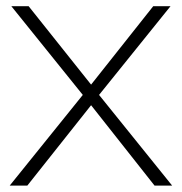

<svg xmlns="http://www.w3.org/2000/svg" viewBox="-20 -582 570 602"><path d="M514.6 -562.5H460.4L265.6 -316.7L69.8 -562.5H15.6L239.6 -284.4L10.4 0H65.6L265.6 -252.1L464.6 0H519.8L290.6 -284.4Z"/></svg>

Font: Manrope3 Thin
Style: Regular
Weight: 100
Width: 4
Designer: Mikhail Sharanda
Foundry: Mikhail Sharanda
Version: Version 3.000;PS 003.000;hotconv 1.0.88;makeotf.lib2.5.64775